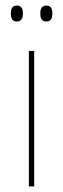

<svg xmlns="http://www.w3.org/2000/svg" viewBox="-20 -668 226 688"><path d="M83.5 0V-485.5H102.5V0ZM40.5 -591Q29.5 -591 24.2 -597.8Q19 -604.5 19 -618.5V-621.5Q19 -634.5 24.2 -641.2Q29.5 -648 40.5 -648Q51 -648 56.5 -641.2Q62 -634.5 62 -621.5V-618.5Q62 -604.5 56.5 -597.8Q51 -591 40.5 -591ZM146 -591Q135 -591 129.8 -597.8Q124.5 -604.5 124.5 -618.5V-621.5Q124.5 -634.5 129.8 -641.2Q135 -648 146 -648Q157 -648 162.2 -641.2Q167.5 -634.5 167.5 -621.5V-618.5Q167.5 -604.5 162.2 -597.8Q157 -591 146 -591Z"/></svg>

Font: Anek Telugu Thin
Style: Regular
Weight: 250
Version: Version 1.003